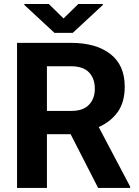

<svg xmlns="http://www.w3.org/2000/svg" viewBox="-20 -921 681 941"><path d="M460.9 0 326.2 -263.2H210V0H63.5V-710.9H328.6Q450.7 -710.9 521 -656.2Q591.3 -601.6 591.3 -496.6Q591.3 -419.9 556.9 -372.1Q522.5 -324.2 463.9 -298.3L617.7 -6.8V0ZM328.6 -596.2H210V-377.4H329.6Q387.2 -377.4 416 -407.5Q444.8 -437.5 444.8 -485.8Q444.8 -536.6 416 -566.4Q387.2 -596.2 328.6 -596.2ZM219.2 -901.4 291.5 -830.6 363.8 -901.4H483.9V-896.5L336.4 -759.8H247.1L99.1 -897V-901.4Z"/></svg>

Font: Vazirmatn RD UI
Style: Bold
Weight: 700
Designer: Saber Rastikerdar
Foundry: Saber Rastikerdar
Version: Version 33.003